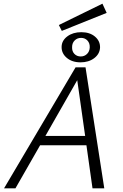

<svg xmlns="http://www.w3.org/2000/svg" viewBox="-20 -1024 670 1044"><path d="M560 -954 316 -856 300 -888 537 -1004ZM315 -770Q316 -804 346.5 -826.5Q377 -849 422 -849Q468 -849 496.5 -825Q525 -801 524 -765Q522 -730 492 -707.5Q462 -685 418 -685Q372 -685 343 -709.5Q314 -734 315 -770ZM468 -766Q469 -789 455.5 -803.5Q442 -818 421 -818Q400 -818 386 -804Q372 -790 372 -768Q371 -745 384.5 -731Q398 -717 419 -717Q439 -717 453 -730.5Q467 -744 468 -766ZM391 -658H445L547 0H483L450 -234H198L64 0H2ZM227 -285H443L400 -588Z"/></svg>

Font: EauTest Semilight
Style: Italic
Weight: 300
Italic angle: -12°
Designer: Christian Thalmann (Catharsis Fonts)
Version: Version 0.001;PS 000.001;hotconv 1.0.88;makeotf.lib2.5.64775